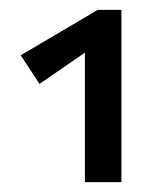

<svg xmlns="http://www.w3.org/2000/svg" viewBox="-20 -775 335 389"><path d="M152 -406V-694L204 -704L60 -605L22 -663L178 -755H226V-406Z"/></svg>

Font: Ysabeau SemiBold
Style: Regular
Weight: 600
Designer: Christian Thalmann (Catharsis Fonts)
Version: Version 2.000;gftools[0.9.27.dev2+g8671c4b]